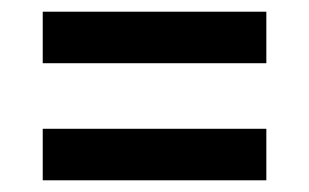

<svg xmlns="http://www.w3.org/2000/svg" viewBox="-20 -423 528 328"><path d="M53 -315V-403H435V-315ZM53 -115V-203H435V-115Z"/></svg>

Font: Archivo ExtraCondensed SemiBold
Style: Regular
Weight: 600
Width: 2
Designer: Hector Gatti
Foundry: Omnibus-Type
Version: Version 2.001